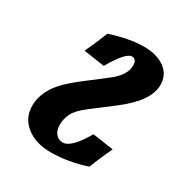

<svg xmlns="http://www.w3.org/2000/svg" viewBox="-123 -587 654 685"><g transform="rotate(30 203.5 -244.5)"><path d="M197.3 -49.3Q231.4 -49.3 277.8 -129.9L364.3 -117.2Q340.3 -67.4 323.2 -22.5Q248 2.4 177.7 2.4Q115.2 2.4 76.4 -28.3Q37.6 -59.1 37.6 -109.4Q37.6 -147.5 59.8 -184.8Q82 -222.2 142.1 -268.6L229 -335.4Q277.8 -373 277.8 -412.1Q277.8 -439 258.3 -439Q233.4 -439 187.5 -359.4L101.1 -372.1Q118.7 -408.2 141.6 -465.3Q219.2 -490.7 278.3 -490.7Q332 -490.7 364.5 -466.8Q397 -442.9 397 -400.9Q397 -335.4 299.8 -261.2L213.9 -195.8Q178.2 -168.5 167.2 -145.5Q156.2 -122.6 156.7 -99.1Q156.7 -75.7 168 -62.5Q179.2 -49.3 197.3 -49.3Z"/></g></svg>

Font: Flanker
Style: Bold Italic
Weight: 700
Italic angle: -12°
Designer: Flanker
Version: Version 2.000